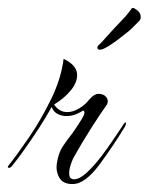

<svg xmlns="http://www.w3.org/2000/svg" viewBox="-40 -450 374 483"><path d="M142 13Q118 13 109 -3.5Q100 -20 103 -39Q107 -65 117.5 -81Q128 -97 143 -116Q155 -133 166 -151Q177 -169 169 -172Q164 -168 152 -163Q140 -158 127 -158Q116 -158 105.5 -163Q95 -168 90 -181Q77 -157 58.5 -128.5Q40 -100 21.5 -74Q3 -48 -11 -31Q-15 -27 -18.5 -28Q-22 -29 -19 -33Q4 -62 34 -106Q64 -150 89 -201.5Q114 -253 120 -302Q154 -286 154 -261Q154 -242 138 -222.5Q122 -203 96 -187Q109 -168 129 -168Q144 -168 159.5 -177.5Q175 -187 184 -199Q192 -208 197.5 -211Q203 -214 207 -214Q221 -214 227.5 -205.5Q234 -197 229 -187Q211 -162 188 -125.5Q165 -89 147 -57Q144 -53 139 -39Q134 -25 134 -14Q134 1 146 1Q160 1 178 -15.5Q196 -32 214 -55.5Q232 -79 246.5 -101Q261 -123 268 -133Q273 -142 276 -142Q277 -142 277 -140Q277 -136 274 -131Q259 -106 242 -81Q225 -56 208 -33Q192 -12 175.5 0.5Q159 13 142 13ZM211 -325Q205 -325 205 -330Q205 -335 210 -338Q218 -346 233.5 -363.5Q249 -381 259 -391Q265 -397 274.5 -407.5Q284 -418 290 -427Q293 -432 298 -429Q304 -426 309 -420.5Q314 -415 314 -407Q314 -400 309 -396Q299 -386 292 -379Q285 -372 269 -360Q252 -346 235.5 -335.5Q219 -325 212 -325Z"/></svg>

Font: The Nautigal
Style: Regular
Weight: 400
Designer: Robert E. Leuschke
Foundry: Robert E. Leuschke
Version: Version 1.100; ttfautohint (v1.8.3)